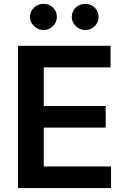

<svg xmlns="http://www.w3.org/2000/svg" viewBox="-20 -961 647 981"><path d="M202.6 -807.6Q174.8 -807.6 154.1 -827.6Q133.3 -847.7 133.3 -874.5Q133.3 -902.8 153.8 -922.1Q174.3 -941.4 202.6 -941.4Q231.4 -941.4 251 -922.1Q270.5 -902.8 270.5 -874.5Q270.5 -847.2 250.7 -827.4Q231 -807.6 202.6 -807.6ZM415.5 -807.6Q387.7 -807.6 367.2 -827.6Q346.7 -847.7 346.7 -874.5Q346.7 -902.8 366.9 -922.1Q387.2 -941.4 415.5 -941.4Q444.3 -941.4 464.1 -922.1Q483.9 -902.8 483.9 -874.5Q483.9 -847.7 464.1 -827.6Q444.3 -807.6 415.5 -807.6ZM71.8 0V-727.1H544.9V-616.7H203.6V-419.4H520V-309.1H203.6V-110.4H547.4V0Z"/></svg>

Font: Interop SemBd
Style: Regular
Weight: 600
Designer: Rasmus Andersson, Google, Jang Haemin
Foundry: jhaemin
Version: Version 1.007